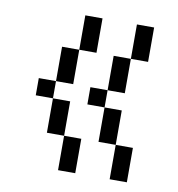

<svg xmlns="http://www.w3.org/2000/svg" viewBox="-68 -624 636 687"><g transform="rotate(10 250.0 -281.0)"><path d="M250 -437.5H187.5V-562.5H250ZM62.5 -312.5H125V-250H62.5ZM125 -250H187.5V-125H125ZM125 -437.5H187.5V-312.5H125ZM187.5 -125H250V0H187.5ZM250 -312.5H312.5V-250H250ZM312.5 -250H375V-125H312.5ZM312.5 -437.5H375V-312.5H312.5ZM375 -125H437.5V0H375ZM375 -562.5H437.5V-437.5H375Z"/></g></svg>

Font: ChillBitmapSE 16px
Style: Regular
Weight: 400
Designer: Designed by Warren2060
Foundry: ChillType
Version: Version 1.000